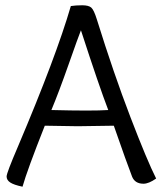

<svg xmlns="http://www.w3.org/2000/svg" viewBox="-20 -683 609 724"><path d="M388.2 -268.1Q354 -356.9 285.2 -568.8Q275.9 -545.9 239 -440.9Q202.1 -335.9 173.8 -268.1Q252 -266.1 305.2 -266.1Q357.9 -266.1 388.2 -268.1ZM409.2 -209Q296.9 -207 272.9 -207Q249 -207 148.9 -209Q82 -40 64.9 21Q32.2 14.2 18.6 5.1Q4.9 -3.9 4.9 -17.6Q4.9 -30.8 47.9 -130.9Q191.9 -470.2 247.1 -660.2Q266.1 -663.1 290 -663.1Q314 -663.1 324 -654.5Q334 -646 345.2 -609.9Q408.2 -407.2 471.7 -241.7Q535.2 -76.2 568.8 -9.8Q541 9.8 521 9.8Q488.8 9.8 478 -17.1Q459 -65.9 409.2 -209Z"/></svg>

Font: Sukar
Style: Regular
Weight: 400
Designer: Dario Muhafara - Ghiath Alsory
Foundry: Dario Muhafara - Ghiath Alsory
Version: Version 1.00 March 17, 2016, initial release